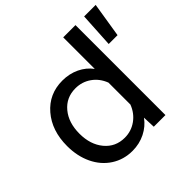

<svg xmlns="http://www.w3.org/2000/svg" viewBox="-184 -916 1109 1109"><g transform="rotate(-45 370.5 -361.5)"><path d="M295.9 -562Q352.5 -562 399.7 -539.6Q446.8 -517.1 476.1 -477.1V-734.9H576.2V0H481L478 -77.1Q448.2 -35.6 400.4 -11.7Q352.5 12.2 295.9 12.2Q224.1 12.2 167.2 -24.7Q110.4 -61.5 79.1 -127Q47.9 -192.4 47.9 -274.9Q47.9 -400.9 117.2 -481.4Q186.5 -562 295.9 -562ZM634.8 -522 647 -734.9H741.2L707 -522ZM317.9 -73.2Q371.1 -73.2 413.6 -103.5Q456.1 -133.8 476.1 -186V-365.2Q456.1 -417.5 413.6 -447.3Q371.1 -477.1 317.9 -477.1Q242.2 -477.1 195.6 -421.1Q148.9 -365.2 148.9 -274.9Q148.9 -186 195.8 -129.6Q242.7 -73.2 317.9 -73.2Z"/></g></svg>

Font: Azeret Mono
Style: Regular
Weight: 400
Designer: Martin Vácha
Foundry: Displaay
Version: Version 1.002